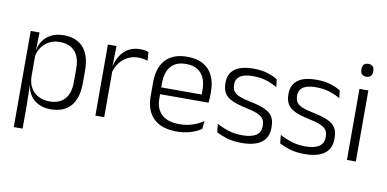

<svg xmlns="http://www.w3.org/2000/svg" viewBox="-77 -894 2614 1297"><g transform="rotate(10 1230.0 -246.0)"><path d="M294.5 10.5Q248 10.5 212.8 -6.5Q177.5 -23.5 156.2 -54.2Q135 -85 130 -126.5H110L129.5 -183Q131.5 -136 151.5 -104.2Q171.5 -72.5 204.5 -56.5Q237.5 -40.5 278 -40.5Q345.5 -40.5 381.8 -80.8Q418 -121 418 -198V-291Q418 -367.5 382 -407.8Q346 -448 277.5 -448Q238 -448 206.8 -431.8Q175.5 -415.5 155.2 -387.2Q135 -359 128 -322L111.5 -366.5H129Q136 -403 156.5 -432.5Q177 -462 212.2 -479.8Q247.5 -497.5 297.5 -497.5Q386 -497.5 432.5 -443.5Q479 -389.5 479 -286.5V-202Q479 -98.5 432 -44Q385 10.5 294.5 10.5ZM71 172V-487.5H131.5L128.5 -366L129.5 -346V-139.5L129 -125.5L131.5 9V172Z M657.5 -301.5 642 -348 657 -350Q673 -417 715 -455.8Q757 -494.5 823.5 -494.5Q841 -494.5 855 -491.8Q869 -489 879 -485L883 -426Q870.5 -430.5 854.5 -433.5Q838.5 -436.5 819.5 -436.5Q762.5 -436.5 719.5 -402.2Q676.5 -368 657.5 -301.5ZM600.5 0V-487.5H659.5L656 -341L661 -336V0Z M1160 10.5Q1054.5 10.5 1000 -42.5Q945.5 -95.5 945.5 -193.5V-288.5Q945.5 -390.5 996.2 -445Q1047 -499.5 1144 -499.5Q1209 -499.5 1253 -475Q1297 -450.5 1319.2 -404.5Q1341.5 -358.5 1341.5 -294V-276.5Q1341.5 -262 1340.5 -247.5Q1339.5 -233 1338 -218.5H1282Q1283 -240.5 1283 -260.2Q1283 -280 1283 -296.5Q1283 -345.5 1267.2 -379.8Q1251.5 -414 1220.8 -432Q1190 -450 1144 -450Q1075.5 -450 1040.5 -409.8Q1005.5 -369.5 1005.5 -293.5V-246L1006 -238V-187.5Q1006 -154 1015.8 -127Q1025.5 -100 1045.8 -80.8Q1066 -61.5 1096.8 -51.5Q1127.5 -41.5 1168.5 -41.5Q1216 -41.5 1256.8 -54.8Q1297.5 -68 1333 -91.5L1327 -37Q1296 -15.5 1253.5 -2.5Q1211 10.5 1160 10.5ZM977 -218.5V-265H1324.5V-218.5Z M1604 10.5Q1545 10.5 1502 -3Q1459 -16.5 1430.5 -32L1424.5 -89.5Q1460.5 -69.5 1503.5 -55.5Q1546.5 -41.5 1601.5 -41.5Q1662 -41.5 1694 -62.2Q1726 -83 1726 -124V-131Q1726 -157.5 1714.5 -174.8Q1703 -192 1673.5 -204.8Q1644 -217.5 1590 -228.5Q1528.5 -241.5 1493 -258.8Q1457.5 -276 1442.5 -302.5Q1427.5 -329 1427.5 -368V-373Q1427.5 -433.5 1470.2 -465.8Q1513 -498 1598.5 -498Q1655.5 -498 1697 -484.5Q1738.5 -471 1764.5 -454L1770.5 -401.5Q1738.5 -421 1697.5 -434.2Q1656.5 -447.5 1603.5 -447.5Q1563 -447.5 1537.2 -438.5Q1511.5 -429.5 1499.2 -412.5Q1487 -395.5 1487 -372.5V-368Q1487 -342 1498.5 -324.8Q1510 -307.5 1539 -295.5Q1568 -283.5 1619 -273.5Q1682 -260.5 1718.5 -243.5Q1755 -226.5 1770.5 -200Q1786 -173.5 1786 -132.5V-123.5Q1786 -57.5 1739.5 -23.5Q1693 10.5 1604 10.5Z M2036 10.5Q1977 10.5 1934 -3Q1891 -16.5 1862.5 -32L1856.5 -89.5Q1892.5 -69.5 1935.5 -55.5Q1978.5 -41.5 2033.5 -41.5Q2094 -41.5 2126 -62.2Q2158 -83 2158 -124V-131Q2158 -157.5 2146.5 -174.8Q2135 -192 2105.5 -204.8Q2076 -217.5 2022 -228.5Q1960.5 -241.5 1925 -258.8Q1889.5 -276 1874.5 -302.5Q1859.5 -329 1859.5 -368V-373Q1859.5 -433.5 1902.2 -465.8Q1945 -498 2030.5 -498Q2087.5 -498 2129 -484.5Q2170.5 -471 2196.5 -454L2202.5 -401.5Q2170.5 -421 2129.5 -434.2Q2088.5 -447.5 2035.5 -447.5Q1995 -447.5 1969.2 -438.5Q1943.5 -429.5 1931.2 -412.5Q1919 -395.5 1919 -372.5V-368Q1919 -342 1930.5 -324.8Q1942 -307.5 1971 -295.5Q2000 -283.5 2051 -273.5Q2114 -260.5 2150.5 -243.5Q2187 -226.5 2202.5 -200Q2218 -173.5 2218 -132.5V-123.5Q2218 -57.5 2171.5 -23.5Q2125 10.5 2036 10.5Z M2326 0V-487.5H2387V0ZM2356.5 -576.5Q2336.5 -576.5 2326.2 -587.5Q2316 -598.5 2316 -619V-622.5Q2316 -642.5 2326.2 -653.5Q2336.5 -664.5 2356.5 -664.5Q2377 -664.5 2387 -653.5Q2397 -642.5 2397 -622.5V-619Q2397 -598.5 2387 -587.5Q2377 -576.5 2356.5 -576.5Z"/></g></svg>

Font: Anek Odia Medium Light
Style: Regular
Weight: 300
Version: Version 1.003